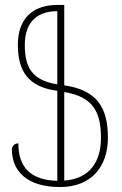

<svg xmlns="http://www.w3.org/2000/svg" viewBox="-20 -744 491 774"><path d="M222 10C348 10 415 -72 415 -189C415 -314 368 -381 239 -400V-724H211C103 -724 52 -660 52 -564C52 -458 93 -393 211 -378V-15C104 -18 54 -69 54 -166C38 -166 28 -155 28 -141C28 -57 86 10 222 10ZM387 -188C387 -89 339 -23 239 -16V-373C352 -354 387 -297 387 -188ZM80 -564C80 -642 118 -699 211 -699V-404C106 -421 80 -475 80 -564Z"/></svg>

Font: Noto Serif Armenian ExtraCondensed Thin
Style: Regular
Weight: 100
Width: 2
Designer: Monotype Design Team
Foundry: Monotype Imaging Inc.
Version: Version 2.008